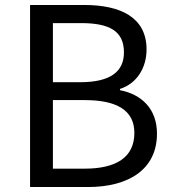

<svg xmlns="http://www.w3.org/2000/svg" viewBox="-20 -753 697 773"><path d="M101 0H334C498 0 612 -71 612 -215C612 -315 550 -373 463 -390V-395C532 -417 570 -481 570 -554C570 -683 466 -733 318 -733H101ZM193 -422V-660H306C421 -660 479 -628 479 -542C479 -467 428 -422 302 -422ZM193 -74V-350H321C450 -350 521 -309 521 -218C521 -119 447 -74 321 -74Z"/></svg>

Font: Noto Sans CJK JP
Style: Regular
Weight: 400
Designer: Ryoko NISHIZUKA 西塚涼子 (kana, bopomofo & ideographs); Paul D. Hunt (Latin, Greek & Cyrillic); Sandoll Communications 산돌커뮤니
Foundry: Adobe
Version: Version 2.004;hotconv 1.0.118;makeotfexe 2.5.65603